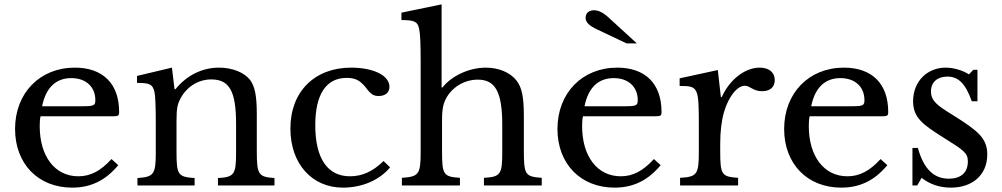

<svg xmlns="http://www.w3.org/2000/svg" viewBox="-20 -850 4592 880"><path d="M522 -93 491 -121C441 -66 394 -42 339 -42C232 -42 162 -133 162 -272C162 -290 163 -306 166 -317H495C522 -317 526 -319 526 -337C526 -467 451 -540 323 -540C162 -540 49 -423 49 -259C49 -99 155 10 311 10C396 10 464 -23 522 -93ZM357 -363H173C190 -448 236 -492 307 -492C374 -492 417 -452 417 -391C417 -367 411 -363 357 -363Z M789 -157V-291C789 -354 793 -371 807 -398C835 -452 889 -486 948 -486C1031 -486 1062 -433 1062 -282V-150C1062 -51 1054 -38 979 -34V0H1238V-34C1165 -39 1157 -49 1157 -157V-324C1157 -409 1149 -453 1126 -484C1099 -518 1045 -540 984 -540C905 -540 834 -503 784 -441H780L768 -540L608 -502V-470C666 -470 680 -464 688 -428C692 -411 694 -361 694 -283V-150C694 -50 684 -39 610 -34V0H872V-34C795 -39 789 -49 789 -157Z M1768 -83 1738 -112C1688 -63 1639 -42 1584 -42C1481 -42 1425 -124 1425 -276C1425 -418 1475 -493 1569 -493C1608 -493 1629 -482 1655 -451C1680 -417 1692 -410 1716 -410C1746 -410 1765 -426 1765 -452C1765 -504 1692 -540 1589 -540C1423 -540 1311 -431 1311 -261C1311 -99 1410 10 1552 10C1640 10 1720 -25 1768 -83Z M2006 -159V-287C2006 -333 2007 -364 2023 -396C2050 -449 2107 -485 2170 -485C2251 -485 2282 -427 2282 -278V-152C2282 -51 2274 -39 2198 -35V0H2463V-35C2387 -40 2381 -50 2381 -159V-319C2381 -404 2372 -449 2348 -480C2319 -518 2265 -540 2207 -540C2131 -540 2050 -503 2008 -449H2004V-830L1820 -792V-758C1880 -758 1894 -751 1901 -718C1906 -694 1908 -649 1908 -571V-152C1908 -51 1899 -40 1822 -35V0H2088V-35C2012 -40 2006 -49 2006 -159Z M3008 -93 2977 -121C2927 -66 2880 -42 2825 -42C2718 -42 2648 -133 2648 -272C2648 -290 2649 -306 2652 -317H2981C3008 -317 3012 -319 3012 -337C3012 -467 2937 -540 2809 -540C2648 -540 2535 -423 2535 -259C2535 -99 2641 10 2797 10C2882 10 2950 -23 3008 -93ZM2843 -363H2659C2676 -448 2722 -492 2793 -492C2860 -492 2903 -452 2903 -391C2903 -367 2897 -363 2843 -363ZM2899 -651 2769 -770C2744 -793 2723 -803 2702 -803C2679 -803 2664 -790 2664 -768C2664 -747 2683 -731 2715 -716L2852 -651Z M3281 -159V-193C3281 -246 3287 -297 3298 -335C3318 -405 3358 -457 3394 -457C3418 -457 3431 -432 3473 -432C3510 -432 3531 -451 3531 -483C3531 -518 3505 -540 3462 -540C3394 -540 3324 -485 3288 -405H3284L3270 -529L3095 -491V-456C3181 -456 3183 -451 3183 -269V-152C3183 -51 3174 -39 3097 -35V0H3363V-35C3287 -40 3281 -49 3281 -159Z M4047 -93 4016 -121C3966 -66 3919 -42 3864 -42C3757 -42 3687 -133 3687 -272C3687 -290 3688 -306 3691 -317H4020C4047 -317 4051 -319 4051 -337C4051 -467 3976 -540 3848 -540C3687 -540 3574 -423 3574 -259C3574 -99 3680 10 3836 10C3921 10 3989 -23 4047 -93ZM3882 -363H3698C3715 -448 3761 -492 3832 -492C3899 -492 3942 -452 3942 -391C3942 -367 3936 -363 3882 -363Z M4204 -35C4240 -6 4286 10 4338 10C4437 10 4505 -48 4505 -142C4505 -218 4460 -252 4345 -324C4277 -366 4247 -387 4247 -431C4247 -474 4277 -499 4322 -499C4373 -499 4405 -467 4434 -386H4460V-530H4441L4421 -509C4392 -528 4350 -540 4314 -540C4230 -540 4165 -477 4165 -386C4165 -311 4210 -279 4300 -222C4398 -161 4416 -149 4416 -110C4416 -57 4382 -31 4329 -31C4259 -31 4213 -77 4187 -172H4162V0H4184Z"/></svg>

Font: Libre Baskerville
Style: Regular
Weight: 400
Designer: Pablo Impallari, Rodrigo Fuenzalida
Foundry: Pablo Impallari, Rodrigo Fuenzalida
Version: Version 1.051;Glyphs 3.2.3 (3260)